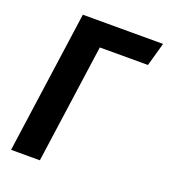

<svg xmlns="http://www.w3.org/2000/svg" viewBox="-129 -784 770 877"><g transform="rotate(20 256.5 -346.0)"><path d="M481 -578H247L166 0H26L123 -692H513Z"/></g></svg>

Font: Fira Sans Condensed SemiBold
Style: Italic
Weight: 600
Width: 3
Italic angle: -8°
Designer: bBox Type GmbH & Carrois Corporate GbR & Edenspiekermann AG
Foundry: bBox Type GmbH & Carrois Corporate GbR & Edenspiekermann AG
Version: Version 4.301